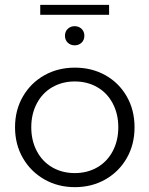

<svg xmlns="http://www.w3.org/2000/svg" viewBox="-20 -767 616 792"><path d="M289 5Q219 5 163 -27Q107 -59 74.5 -115Q42 -171 42 -242Q42 -313 74.5 -369Q107 -425 163 -456.5Q219 -488 289 -488Q359 -488 415 -456.5Q471 -425 503 -369Q535 -313 535 -242Q535 -171 503 -115Q471 -59 415 -27Q359 5 289 5ZM288.5 -53Q340 -53 381 -76.5Q422 -100 445 -143.5Q468 -187 468 -242Q468 -297 445 -340.5Q422 -384 381 -407.5Q340 -431 288.5 -431Q237 -431 196 -407.5Q155 -384 132 -340.5Q109 -297 109 -242Q109 -187 132 -143.5Q155 -100 196 -76.5Q237 -53 288.5 -53ZM288 -580Q271 -580 259.5 -591Q248 -602 248 -619.5Q248 -637 259.5 -648Q271 -659 288 -659Q305 -659 316.5 -648Q328 -637 328 -619.5Q328 -602 316.5 -591Q305 -580 288 -580ZM146 -747H430V-706H146Z"/></svg>

Font: Montserrat Ace
Style: Regular
Weight: 400
Designer: Julieta Ulanovsky
Foundry: Julieta Ulanovsky
Version: Version 1